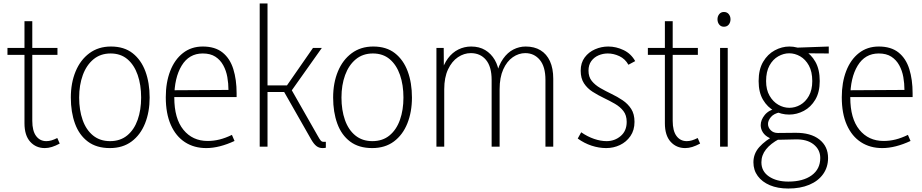

<svg xmlns="http://www.w3.org/2000/svg" viewBox="-20 -845 5313 1106"><path d="M238 8Q187 8 154 -28.5Q121 -65 121 -135V-723H166V-149Q166 -91 188 -61.5Q210 -32 247 -32Q262 -32 277 -36.5Q292 -41 310 -50L324 -18Q300 -5 279 1.5Q258 8 238 8ZM23 -529V-569H311V-529Z M793 -283Q793 -356 773 -413.5Q753 -471 714 -504Q675 -537 617 -537Q559 -537 518.5 -503.5Q478 -470 457 -412.5Q436 -355 436 -283Q436 -211 456 -154Q476 -97 516 -64.5Q556 -32 614 -32Q673 -32 713 -65Q753 -98 773 -155Q793 -212 793 -283ZM842 -283Q842 -200 815.5 -134Q789 -68 738 -30Q687 8 613 8Q536 8 486 -29.5Q436 -67 412 -133Q388 -199 388 -283Q388 -367 415.5 -433.5Q443 -500 495 -538.5Q547 -577 619 -577Q695 -577 744 -538.5Q793 -500 817.5 -434Q842 -368 842 -283Z M1168 8Q1098 8 1045.5 -26Q993 -60 964 -125.5Q935 -191 935 -285Q935 -370 960.5 -436Q986 -502 1034 -539.5Q1082 -577 1148 -577Q1219 -577 1262 -542.5Q1305 -508 1324 -447Q1343 -386 1343 -308V-286H961V-325L1296 -327Q1296 -364 1289.5 -401Q1283 -438 1266 -469Q1249 -500 1220.5 -518.5Q1192 -537 1148 -537Q1069 -537 1026.5 -467Q984 -397 984 -283Q984 -162 1036.5 -97.5Q1089 -33 1176 -33Q1211 -33 1245 -41.5Q1279 -50 1316 -68L1331 -33Q1288 -13 1247 -2.5Q1206 8 1168 8Z M1521 0H1476V-825H1521ZM1773 -41 1617 -315H1496V-353H1633L1783 -569H1834L1654 -315V-337L1810 -63Q1821 -43 1827.5 -35.5Q1834 -28 1844 -28Q1847 -28 1850 -28Q1853 -28 1857 -28V6Q1853 7 1848.5 7.5Q1844 8 1838 8Q1818 8 1803 -3.5Q1788 -15 1773 -41Z M2304 -283Q2304 -356 2284 -413.5Q2264 -471 2225 -504Q2186 -537 2128 -537Q2070 -537 2029.5 -503.5Q1989 -470 1968 -412.5Q1947 -355 1947 -283Q1947 -211 1967 -154Q1987 -97 2027 -64.5Q2067 -32 2125 -32Q2184 -32 2224 -65Q2264 -98 2284 -155Q2304 -212 2304 -283ZM2353 -283Q2353 -200 2326.5 -134Q2300 -68 2249 -30Q2198 8 2124 8Q2047 8 1997 -29.5Q1947 -67 1923 -133Q1899 -199 1899 -283Q1899 -367 1926.5 -433.5Q1954 -500 2006 -538.5Q2058 -577 2130 -577Q2206 -577 2255 -538.5Q2304 -500 2328.5 -434Q2353 -368 2353 -283Z M3167 0H3122V-385Q3122 -461 3089.5 -500Q3057 -539 3006 -539Q2968 -539 2934 -515.5Q2900 -492 2879 -445.5Q2858 -399 2858 -331V0H2812V-385Q2812 -461 2779.5 -500Q2747 -539 2692 -539Q2653 -539 2618 -515.5Q2583 -492 2561 -445.5Q2539 -399 2539 -331V0H2494V-569H2536L2537 -423H2521Q2535 -475 2560.5 -509Q2586 -543 2620.5 -560Q2655 -577 2694 -577Q2741 -577 2775 -556.5Q2809 -536 2830 -500Q2851 -464 2856 -415H2839Q2853 -471 2878.5 -507Q2904 -543 2937.5 -560Q2971 -577 3008 -577Q3058 -577 3093.5 -555.5Q3129 -534 3148 -492.5Q3167 -451 3167 -391Z M3472 8Q3430 8 3387.5 -6Q3345 -20 3308 -47L3328 -83Q3364 -58 3402 -45Q3440 -32 3474 -32Q3521 -32 3555.5 -61.5Q3590 -91 3590 -143Q3590 -181 3571 -205.5Q3552 -230 3521.5 -247.5Q3491 -265 3457.5 -281Q3424 -297 3393.5 -316.5Q3363 -336 3344 -365Q3325 -394 3325 -438Q3325 -483 3348 -514Q3371 -545 3407.5 -561Q3444 -577 3484 -577Q3529 -577 3572 -556.5Q3615 -536 3639 -493L3600 -472Q3581 -506 3548 -521.5Q3515 -537 3481 -537Q3453 -537 3427.5 -526Q3402 -515 3386 -493Q3370 -471 3370 -438Q3370 -402 3389 -378.5Q3408 -355 3438.5 -337.5Q3469 -320 3502.5 -304Q3536 -288 3566.5 -267.5Q3597 -247 3616 -217.5Q3635 -188 3635 -143Q3635 -95 3611.5 -61Q3588 -27 3551 -9.5Q3514 8 3472 8Z M3927 8Q3876 8 3843 -28.5Q3810 -65 3810 -135V-723H3855V-149Q3855 -91 3877 -61.5Q3899 -32 3936 -32Q3951 -32 3966 -36.5Q3981 -41 3999 -50L4013 -18Q3989 -5 3968 1.5Q3947 8 3927 8ZM3712 -529V-569H4000V-529Z M4128 0V-569H4172V0ZM4150 -691Q4133 -691 4123 -703.5Q4113 -716 4113 -734Q4113 -751 4123 -763.5Q4133 -776 4150 -776Q4168 -776 4178 -763.5Q4188 -751 4188 -734Q4188 -716 4178 -703.5Q4168 -691 4150 -691Z M4659 -378Q4659 -432 4639.5 -467.5Q4620 -503 4589.5 -520.5Q4559 -538 4526 -538Q4494 -538 4463 -520.5Q4432 -503 4412.5 -467.5Q4393 -432 4393 -378Q4393 -328 4413 -293.5Q4433 -259 4463.5 -241.5Q4494 -224 4527 -224Q4560 -224 4590 -241Q4620 -258 4639.5 -292.5Q4659 -327 4659 -378ZM4702 -378Q4702 -314 4676.5 -271Q4651 -228 4610.5 -206.5Q4570 -185 4526 -185Q4481 -185 4441 -206Q4401 -227 4375.5 -270Q4350 -313 4350 -378Q4350 -445 4376 -489Q4402 -533 4443 -555Q4484 -577 4527 -577Q4572 -577 4612 -555Q4652 -533 4677 -489Q4702 -445 4702 -378ZM4754 -577V-537L4617 -538L4526 -569ZM4448 -68 4468 -44Q4419 -18 4392.5 15.5Q4366 49 4366 90Q4366 142 4409.5 171.5Q4453 201 4521 201Q4606 201 4655.5 165Q4705 129 4705 65Q4705 17 4666.5 -13.5Q4628 -44 4561 -42L4471 -40Q4436 -39 4411.5 -51Q4387 -63 4374.5 -82.5Q4362 -102 4362 -124Q4362 -154 4385 -182.5Q4408 -211 4455 -222L4473 -198Q4438 -191 4421 -171Q4404 -151 4404 -131Q4404 -111 4419.5 -95Q4435 -79 4461 -79L4561 -80Q4650 -81 4700 -41.5Q4750 -2 4750 65Q4750 118 4721.5 158Q4693 198 4641.5 219.5Q4590 241 4521 241Q4460 241 4415 222Q4370 203 4345 169Q4320 135 4320 90Q4320 40 4354 2Q4388 -36 4448 -68Z M5062 8Q4992 8 4939.5 -26Q4887 -60 4858 -125.5Q4829 -191 4829 -285Q4829 -370 4854.5 -436Q4880 -502 4928 -539.5Q4976 -577 5042 -577Q5113 -577 5156 -542.5Q5199 -508 5218 -447Q5237 -386 5237 -308V-286H4855V-325L5190 -327Q5190 -364 5183.5 -401Q5177 -438 5160 -469Q5143 -500 5114.5 -518.5Q5086 -537 5042 -537Q4963 -537 4920.5 -467Q4878 -397 4878 -283Q4878 -162 4930.5 -97.5Q4983 -33 5070 -33Q5105 -33 5139 -41.5Q5173 -50 5210 -68L5225 -33Q5182 -13 5141 -2.5Q5100 8 5062 8Z"/></svg>

Font: Yaldevi ExtraLight ExtraLight
Style: Regular
Weight: 250
Version: Version 1.100